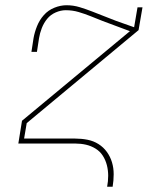

<svg xmlns="http://www.w3.org/2000/svg" viewBox="-20 -548 640 733"><path d="M389 165Q393 144 393 123Q393 102 388 82.5Q383 63 372.5 46.5Q362 30 345 19.5Q328 9 308.5 4.5Q289 0 268 0H50L64 -87L476 -429L417 -451Q394 -459 371.5 -468Q349 -477 326.5 -486Q304 -495 280.5 -502Q257 -509 231 -509Q212 -509 192.5 -500.5Q173 -492 160 -476Q147 -460 139.5 -440.5Q132 -421 129 -402L121 -350H100L108 -402Q112 -425 121.5 -448.5Q131 -472 147.5 -490.5Q164 -509 187.5 -518.5Q211 -528 234 -528Q260 -528 284.5 -520.5Q309 -513 332 -504Q355 -495 378 -486Q401 -477 424 -468L492 -444L505 -520H524L509 -433L82 -78L72 -19H267Q291 -19 314 -14.5Q337 -10 356 2Q375 14 388 32Q401 50 407.5 71.5Q414 93 414 117Q414 141 410 165Z"/></svg>

Font: Iosevka Etoile Thin
Style: Italic
Weight: 100
Italic angle: -9°
Designer: Belleve Invis
Foundry: Belleve Invis
Version: Version 22.1.2; ttfautohint (v1.8.4)